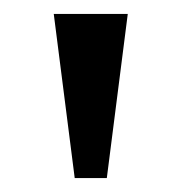

<svg xmlns="http://www.w3.org/2000/svg" viewBox="-20 -734 260 275"><path d="M87 -479 57 -714H163L133 -479Z"/></svg>

Font: Noto Serif Grantha
Style: Regular
Weight: 400
Designer: Monotype Design Team
Foundry: Monotype Imaging Inc.
Version: Version 2.004; ttfautohint (v1.8.4.7-5d5b)